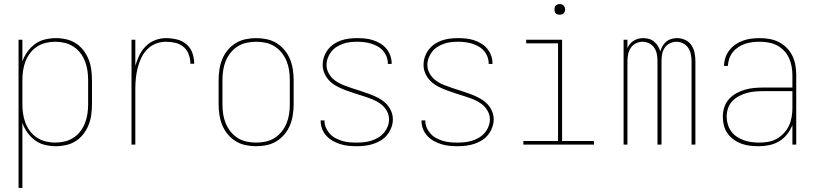

<svg xmlns="http://www.w3.org/2000/svg" viewBox="-20 -717 4040 952"><path d="M72 215V-520H91V-412Q100 -438 116 -460.5Q132 -483 154 -499Q176 -515 203 -521.5Q230 -528 257 -528Q283 -528 309 -522Q335 -516 356.5 -502Q378 -488 394 -467Q410 -446 419.5 -422Q429 -398 432.5 -372Q436 -346 436 -320V-200Q436 -174 432.5 -148Q429 -122 419.5 -98Q410 -74 394 -53Q378 -32 356.5 -18Q335 -4 309 2Q283 8 257 8Q230 8 203 1.5Q176 -5 154 -21Q132 -37 116 -59.5Q100 -82 91 -108V215ZM254 -10Q278 -10 301 -15.5Q324 -21 344 -34Q364 -47 378.5 -66Q393 -85 401.5 -107Q410 -129 413.5 -152.5Q417 -176 417 -200V-320Q417 -344 413.5 -367.5Q410 -391 401.5 -413Q393 -435 378.5 -454Q364 -473 344 -486Q324 -499 301 -504.5Q278 -510 254 -510Q230 -510 207 -504.5Q184 -499 164 -486Q144 -473 129.5 -454Q115 -435 106.5 -413Q98 -391 94.5 -367.5Q91 -344 91 -320V-200Q91 -176 94.5 -152.5Q98 -129 106.5 -107Q115 -85 129.5 -66Q144 -47 164 -34Q184 -21 207 -15.5Q230 -10 254 -10Z M632 0V-520H651V-391Q659 -418 671 -443Q683 -468 703 -488Q723 -508 749.5 -518Q776 -528 803 -528Q830 -528 857 -521.5Q884 -515 904.5 -497.5Q925 -480 934 -454Q943 -428 943 -401H924Q924 -424 916 -446.5Q908 -469 890.5 -484Q873 -499 850 -504.5Q827 -510 803 -510Q777 -510 752.5 -500.5Q728 -491 709.5 -472Q691 -453 680 -429Q669 -405 662.5 -379.5Q656 -354 653.5 -328Q651 -302 651 -276V0Z M1250 8Q1224 8 1197.5 2.5Q1171 -3 1148.5 -17Q1126 -31 1109 -51.5Q1092 -72 1082 -96.5Q1072 -121 1068 -147.5Q1064 -174 1064 -200V-320Q1064 -346 1068 -372.5Q1072 -399 1082 -423.5Q1092 -448 1109 -468.5Q1126 -489 1148.5 -503Q1171 -517 1197.5 -522.5Q1224 -528 1250 -528Q1276 -528 1302.5 -522.5Q1329 -517 1351.5 -503Q1374 -489 1391 -468.5Q1408 -448 1418 -423.5Q1428 -399 1432 -372.5Q1436 -346 1436 -320V-200Q1436 -174 1432 -147.5Q1428 -121 1418 -96.5Q1408 -72 1391 -51.5Q1374 -31 1351.5 -17Q1329 -3 1302.5 2.5Q1276 8 1250 8ZM1250 -10Q1274 -10 1297.5 -15Q1321 -20 1341.5 -33Q1362 -46 1377 -65Q1392 -84 1401 -106Q1410 -128 1413.5 -152Q1417 -176 1417 -200V-320Q1417 -344 1413.5 -368Q1410 -392 1401 -414Q1392 -436 1377 -455Q1362 -474 1341.5 -487Q1321 -500 1297.5 -505Q1274 -510 1250 -510Q1226 -510 1202.5 -505Q1179 -500 1158.5 -487Q1138 -474 1123 -455Q1108 -436 1099 -414Q1090 -392 1086.5 -368Q1083 -344 1083 -320V-200Q1083 -176 1086.5 -152Q1090 -128 1099 -106Q1108 -84 1123 -65Q1138 -46 1158.5 -33Q1179 -20 1202.5 -15Q1226 -10 1250 -10Z M1749 8Q1729 8 1708.5 6Q1688 4 1668.5 -2Q1649 -8 1631 -18Q1613 -28 1599 -43Q1585 -58 1577.5 -77Q1570 -96 1570 -117V-120H1589V-117Q1589 -99 1596.5 -82.5Q1604 -66 1616 -53Q1628 -40 1644.5 -31.5Q1661 -23 1678 -18Q1695 -13 1713 -11.5Q1731 -10 1749 -10Q1767 -10 1785.5 -12Q1804 -14 1821.5 -19.5Q1839 -25 1855 -34.5Q1871 -44 1883 -58Q1895 -72 1902 -89.5Q1909 -107 1909 -125Q1909 -148 1897 -168.5Q1885 -189 1866.5 -202.5Q1848 -216 1826.5 -224.5Q1805 -233 1783 -240Q1761 -247 1739 -254Q1717 -261 1695.5 -269Q1674 -277 1653.5 -287.5Q1633 -298 1616.5 -313.5Q1600 -329 1590 -350.5Q1580 -372 1580 -395Q1580 -415 1586.5 -434.5Q1593 -454 1605.5 -470.5Q1618 -487 1635 -498.5Q1652 -510 1671 -516.5Q1690 -523 1710.5 -525.5Q1731 -528 1751 -528Q1771 -528 1790.5 -526Q1810 -524 1829 -518Q1848 -512 1865.5 -501.5Q1883 -491 1895.5 -476Q1908 -461 1915 -442Q1922 -423 1922 -403V-400H1903V-403Q1903 -420 1896.5 -436.5Q1890 -453 1878.5 -466Q1867 -479 1851.5 -487.5Q1836 -496 1819.5 -501Q1803 -506 1785.5 -508Q1768 -510 1751 -510Q1733 -510 1715.5 -508Q1698 -506 1681 -500Q1664 -494 1649 -484.5Q1634 -475 1623 -461Q1612 -447 1605.5 -430Q1599 -413 1599 -395Q1599 -372 1611 -351.5Q1623 -331 1641.5 -317.5Q1660 -304 1681.5 -295.5Q1703 -287 1724.5 -280Q1746 -273 1768 -266Q1790 -259 1811.5 -251Q1833 -243 1853.5 -232.5Q1874 -222 1891 -206.5Q1908 -191 1918 -169.5Q1928 -148 1928 -125Q1928 -105 1920.5 -85Q1913 -65 1900 -48.5Q1887 -32 1869 -21Q1851 -10 1831 -3.5Q1811 3 1790.5 5.5Q1770 8 1749 8Z M2249 8Q2229 8 2208.5 6Q2188 4 2168.5 -2Q2149 -8 2131 -18Q2113 -28 2099 -43Q2085 -58 2077.5 -77Q2070 -96 2070 -117V-120H2089V-117Q2089 -99 2096.5 -82.5Q2104 -66 2116 -53Q2128 -40 2144.5 -31.5Q2161 -23 2178 -18Q2195 -13 2213 -11.5Q2231 -10 2249 -10Q2267 -10 2285.5 -12Q2304 -14 2321.5 -19.5Q2339 -25 2355 -34.5Q2371 -44 2383 -58Q2395 -72 2402 -89.5Q2409 -107 2409 -125Q2409 -148 2397 -168.5Q2385 -189 2366.5 -202.5Q2348 -216 2326.5 -224.5Q2305 -233 2283 -240Q2261 -247 2239 -254Q2217 -261 2195.5 -269Q2174 -277 2153.5 -287.5Q2133 -298 2116.5 -313.5Q2100 -329 2090 -350.5Q2080 -372 2080 -395Q2080 -415 2086.5 -434.5Q2093 -454 2105.5 -470.5Q2118 -487 2135 -498.5Q2152 -510 2171 -516.5Q2190 -523 2210.5 -525.5Q2231 -528 2251 -528Q2271 -528 2290.5 -526Q2310 -524 2329 -518Q2348 -512 2365.5 -501.5Q2383 -491 2395.5 -476Q2408 -461 2415 -442Q2422 -423 2422 -403V-400H2403V-403Q2403 -420 2396.5 -436.5Q2390 -453 2378.5 -466Q2367 -479 2351.5 -487.5Q2336 -496 2319.5 -501Q2303 -506 2285.5 -508Q2268 -510 2251 -510Q2233 -510 2215.5 -508Q2198 -506 2181 -500Q2164 -494 2149 -484.5Q2134 -475 2123 -461Q2112 -447 2105.5 -430Q2099 -413 2099 -395Q2099 -372 2111 -351.5Q2123 -331 2141.5 -317.5Q2160 -304 2181.5 -295.5Q2203 -287 2224.5 -280Q2246 -273 2268 -266Q2290 -259 2311.5 -251Q2333 -243 2353.5 -232.5Q2374 -222 2391 -206.5Q2408 -191 2418 -169.5Q2428 -148 2428 -125Q2428 -105 2420.5 -85Q2413 -65 2400 -48.5Q2387 -32 2369 -21Q2351 -10 2331 -3.5Q2311 3 2290.5 5.5Q2270 8 2249 8Z M2575 0V-18H2747V-502H2589V-520H2767V-18H2925V0ZM2755 -644Q2750 -644 2744.5 -645.5Q2739 -647 2735.5 -650.5Q2732 -654 2730.5 -659.5Q2729 -665 2729 -670Q2729 -675 2730.5 -680.5Q2732 -686 2735.5 -689.5Q2739 -693 2744.5 -695Q2750 -697 2755 -697Q2760 -697 2765.5 -695Q2771 -693 2774.5 -689.5Q2778 -686 2780 -680.5Q2782 -675 2782 -670Q2782 -665 2780 -659.5Q2778 -654 2774.5 -650.5Q2771 -647 2765.5 -645.5Q2760 -644 2755 -644Z M3072 0V-520H3091V-478Q3096 -490 3104 -499.5Q3112 -509 3122.5 -515.5Q3133 -522 3145 -525Q3157 -528 3169 -528Q3184 -528 3198 -524Q3212 -520 3223.5 -510.5Q3235 -501 3242.5 -488.5Q3250 -476 3254 -462Q3258 -476 3265 -488.5Q3272 -501 3283.5 -510.5Q3295 -520 3309 -524Q3323 -528 3337 -528Q3358 -528 3377.5 -519Q3397 -510 3408.5 -492.5Q3420 -475 3424 -454.5Q3428 -434 3428 -413V0H3409V-413Q3409 -431 3405.5 -448Q3402 -465 3392.5 -479.5Q3383 -494 3367 -502Q3351 -510 3334 -510Q3317 -510 3301 -502Q3285 -494 3275.5 -479.5Q3266 -465 3263 -448Q3260 -431 3260 -413V0H3240V-413Q3240 -431 3237 -448Q3234 -465 3224.5 -479.5Q3215 -494 3199 -502Q3183 -510 3166 -510Q3149 -510 3133 -502Q3117 -494 3107.5 -479.5Q3098 -465 3094.5 -448Q3091 -431 3091 -413V0Z M3742 8Q3720 8 3698.5 5.5Q3677 3 3656.5 -4.5Q3636 -12 3618 -25Q3600 -38 3587.5 -55.5Q3575 -73 3569.5 -94.5Q3564 -116 3564 -138Q3564 -162 3571 -184.5Q3578 -207 3594 -225Q3610 -243 3631 -254.5Q3652 -266 3674.5 -272.5Q3697 -279 3720.5 -281Q3744 -283 3768 -283H3909V-345Q3909 -366 3905 -388Q3901 -410 3892 -429.5Q3883 -449 3867.5 -465.5Q3852 -482 3832.5 -492Q3813 -502 3791.5 -506Q3770 -510 3748 -510Q3730 -510 3711.5 -508Q3693 -506 3675 -500Q3657 -494 3641 -483.5Q3625 -473 3613.5 -458.5Q3602 -444 3596 -426.5Q3590 -409 3589 -390H3570Q3570 -411 3577 -431.5Q3584 -452 3597 -468.5Q3610 -485 3627.5 -497Q3645 -509 3665 -516Q3685 -523 3706 -525.5Q3727 -528 3748 -528Q3773 -528 3797 -523.5Q3821 -519 3842.5 -508Q3864 -497 3881.5 -479Q3899 -461 3909.5 -439Q3920 -417 3924 -393Q3928 -369 3928 -345V0H3909V-97Q3899 -72 3882.5 -51Q3866 -30 3843.5 -16.5Q3821 -3 3795 2.5Q3769 8 3742 8ZM3745 -10Q3768 -10 3790 -14Q3812 -18 3831.5 -29Q3851 -40 3866.5 -56.5Q3882 -73 3891.5 -93Q3901 -113 3905 -135.5Q3909 -158 3909 -180V-265H3768Q3747 -265 3726 -263.5Q3705 -262 3684.5 -256.5Q3664 -251 3645 -241Q3626 -231 3611.5 -216Q3597 -201 3590 -180.5Q3583 -160 3583 -139Q3583 -120 3588.5 -101Q3594 -82 3605.5 -66Q3617 -50 3633.5 -39Q3650 -28 3668.5 -21.5Q3687 -15 3706.5 -12.5Q3726 -10 3745 -10Z"/></svg>

Font: Iosevka Thin
Style: Regular
Weight: 100
Monospace: yes
Designer: Belleve Invis
Foundry: Belleve Invis
Version: Version 32.5.0; ttfautohint (v1.8.4)